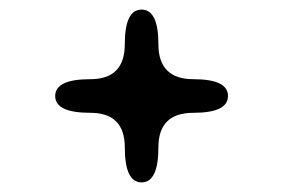

<svg xmlns="http://www.w3.org/2000/svg" viewBox="-20 -470 590 400"><path d="M455 -270Q455 -235 383 -235Q310 -235 310 -163Q310 -90 275 -90Q240 -90 240 -163Q240 -235 168 -235Q95 -235 95 -270Q95 -305 168 -305Q240 -305 240 -378Q240 -450 275 -450Q310 -450 310 -378Q310 -305 383 -305Q455 -305 455 -270Z"/></svg>

Font: Syne Mono
Style: Regular
Weight: 400
Monospace: yes
Designer: Lucas Descroix
Foundry: Bonjour Monde
Version: Version 2.000; ttfautohint (v1.8.3)